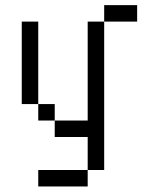

<svg xmlns="http://www.w3.org/2000/svg" viewBox="-20 -582 540 728"><path d="M500 -500V-562.5H375V-500H312.5Q312.5 -500 312.5 -125H187.5V-62.5H312.5Q312.5 -62.5 312.5 62.5H125V125H312.5V62.5H375V-500ZM187.5 -125V-187.5H125V-125ZM125 -187.5V-500H62.5V-187.5Z"/></svg>

Font: BFUnifontExMono
Style: Regular
Weight: 500
Version: Version 15.0.06